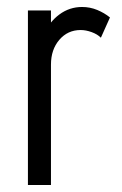

<svg xmlns="http://www.w3.org/2000/svg" viewBox="-20 -530 350 550"><path d="M60 0V-500H126V0ZM87 -345Q87 -392 104 -429.5Q121 -467 150 -488.5Q179 -510 215 -510L211 -444Q174 -444 150 -416Q126 -388 126 -345ZM269 -422Q259 -432 242.5 -438Q226 -444 211 -444L215 -510Q238 -510 258.5 -501.5Q279 -493 295 -480Z"/></svg>

Font: Akshar Light Light
Style: Regular
Weight: 300
Version: Version 1.100